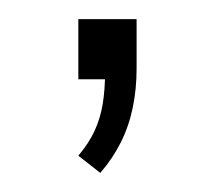

<svg xmlns="http://www.w3.org/2000/svg" viewBox="-20 -83 225 201"><path d="M85 98 62 80Q73 67 79 54Q85 41 87.5 26Q90 11 90 -8L99 0H62V-63H123V-11Q123 10 119 29.5Q115 49 106.5 66Q98 83 85 98Z"/></svg>

Font: Nunito Sans 12pt ExtraLight Condensed
Style: Regular
Weight: 200
Width: 3
Version: Version 3.101;gftools[0.9.27]